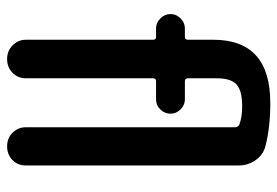

<svg xmlns="http://www.w3.org/2000/svg" viewBox="-140 -640 780 540"><g transform="rotate(90 250.0 -370.0)"><path d="M59.6 -418.9Q43.9 -418.9 31.7 -431.2Q19.5 -443.4 19.5 -460Q19.5 -475.6 31.7 -487.8Q43.9 -500 59.6 -500H84Q91.8 -500 91.8 -508.8V-580.1Q91.8 -740.2 269.5 -740.2Q338.9 -740.2 390.6 -726.6Q415 -720.7 430.2 -699.2Q445.3 -677.7 445.3 -652.3V-52.7Q445.3 -29.3 429.7 -14.6Q414.1 0 391.6 0Q368.2 0 353 -15.6Q337.9 -31.2 337.9 -52.7V-640.6Q337.9 -649.4 330.1 -653.3Q308.6 -661.1 279.3 -661.1Q234.4 -661.1 217.3 -645Q200.2 -628.9 200.2 -589.8V-508.8Q200.2 -500 208 -500H259.8Q275.4 -500 287.6 -487.8Q299.8 -475.6 299.8 -460Q299.8 -443.4 288.1 -431.2Q276.4 -418.9 259.8 -418.9H208Q200.2 -418.9 200.2 -410.2V-52.7Q200.2 -30.3 184.6 -15.1Q168.9 0 146 0Q123 0 107.4 -15.6Q91.8 -31.2 91.8 -52.7V-410.2Q91.8 -418.9 84 -418.9Z"/></g></svg>

Font: Rounded Mgen+ 1mn medium
Style: Regular
Weight: 500
Designer: [Source Han Sans]
Ryoko NISHIZUKA  (kana & ideographs); Paul D. Hunt (Latin, Greek & Cyrillic); Wenlong ZHANG  (bopomofo
Version: Version 1.059.20150602